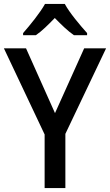

<svg xmlns="http://www.w3.org/2000/svg" viewBox="-20 -961 562 981"><path d="M311 -941H210C186 -897 134 -833 98 -792V-781H163C194 -802 226 -834 260 -869C294 -834 326 -803 358 -781H425V-792C389 -832 335 -896 311 -941ZM261 -383 113 -714H0L208 -274V0H314V-277L522 -714H410Z"/></svg>

Font: Noto Sans Myanmar UI SemiCondensed Medium
Style: Regular
Weight: 500
Width: 4
Designer: Monotype Design Team
Foundry: Monotype Imaging Inc.
Version: Version 2.103